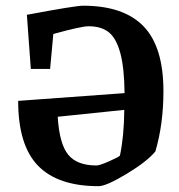

<svg xmlns="http://www.w3.org/2000/svg" viewBox="-20 -636 620 666"><path d="M268.1 -616.2Q408.7 -616.2 477.8 -544.9Q546.9 -473.6 546.9 -319.8Q546.9 -205.6 519 -110.8Q490.2 -75.7 419.4 -33Q348.6 9.8 321.8 9.8Q180.7 9.8 111.8 -61.3Q43 -132.3 43 -286.1L412.1 -313Q411.1 -401.4 397.2 -452.4Q383.3 -503.4 357.2 -524.2Q331.1 -544.9 287.1 -544.9Q261.7 -544.9 165 -518.1L153.8 -397H86.9L73.2 -585H75.2Q241.2 -616.2 268.1 -616.2ZM314.9 -62Q325.7 -62 358.9 -76.7Q392.1 -91.3 396 -96.2Q410.2 -162.6 411.1 -254.9L180.2 -231Q186 -136.7 216.6 -99.4Q247.1 -62 314.9 -62Z"/></svg>

Font: Grenze SemiBold
Style: Regular
Weight: 600
Designer: Renata Polastri
Foundry: Omnibus-Type
Version: Version 1.002;PS 001.002;hotconv 1.0.88;makeotf.lib2.5.64775